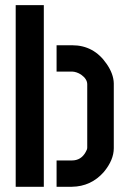

<svg xmlns="http://www.w3.org/2000/svg" viewBox="-20 -714 484 734"><path d="M40 0V-694.3H147.5V0ZM196.3 0V-100.6H254.9Q290 -100.6 307.6 -132.8Q313.5 -142.6 313.5 -149.4V-391.6Q313.5 -412.1 290 -428.7Q273.4 -439.5 255.9 -440.4H196.3V-541H255.9Q338.9 -541 387.7 -469.7Q414.1 -431.6 415 -395.5V-147.5Q415 -102.5 377 -56.6Q328.1 -1 254.9 0Z"/></svg>

Font: Post No Bills Colombo
Style: Bold
Weight: 800
Designer: Kosala Senevirathne, Siva Puranthara, Lasantha Premarathna, Tharique Azeez
Foundry: Mooniak
Version: Version 1.220 ; ttfautohint (v1.5)